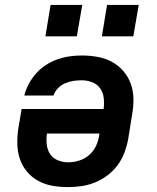

<svg xmlns="http://www.w3.org/2000/svg" viewBox="-20 -754 640 782"><path d="M257 8Q224 8 193 2.5Q162 -3 135.5 -17.5Q109 -32 89.5 -55.5Q70 -79 60.5 -108Q51 -137 50.5 -169Q50 -201 55 -233L68 -310H402Q405 -333 402.5 -355Q400 -377 388 -394Q376 -411 355.5 -419Q335 -427 313 -427Q296 -427 279 -424.5Q262 -422 245.5 -415Q229 -408 216 -394.5Q203 -381 198 -365H79Q85 -389 97.5 -412.5Q110 -436 127.5 -455.5Q145 -475 167.5 -489.5Q190 -504 214.5 -512.5Q239 -521 263.5 -524.5Q288 -528 313 -528Q345 -528 376.5 -522.5Q408 -517 435 -502.5Q462 -488 482 -465Q502 -442 512.5 -413Q523 -384 523.5 -352Q524 -320 518 -287L502 -187Q497 -160 487 -133Q477 -106 459.5 -82Q442 -58 418 -40Q394 -22 367 -11Q340 0 312 4Q284 8 257 8ZM258 -93Q280 -93 302.5 -100Q325 -107 343 -122.5Q361 -138 371 -159.5Q381 -181 384 -203L385 -210H171Q168 -187 170.5 -165Q173 -143 184.5 -126Q196 -109 216 -101Q236 -93 258 -93ZM523 -606H395L416 -734H545ZM165 -606 186 -734H315L293 -606Z"/></svg>

Font: Iosevka SS04 Extended Oblique
Style: Bold
Weight: 700
Width: 7
Italic angle: -9°
Monospace: yes
Designer: Belleve Invis
Foundry: Belleve Invis
Version: Version 19.0.0; ttfautohint (v1.8.4)